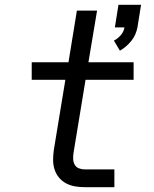

<svg xmlns="http://www.w3.org/2000/svg" viewBox="-20 -779 640 799"><path d="M479 -568 454 -610Q470 -618 482.5 -632.5Q495 -647 498 -665H458L473 -759H567L552 -665Q549 -650 543 -636Q537 -622 527 -609.5Q517 -597 505 -586.5Q493 -576 479 -568ZM333 0Q312 0 292 -3.5Q272 -7 255 -16Q238 -25 225.5 -40Q213 -55 207 -74Q201 -93 201 -113.5Q201 -134 204 -155L252 -447H112V-520H265L300 -735H384L348 -520H536V-447H336L286 -143Q284 -130 284.5 -117Q285 -104 291 -93.5Q297 -83 308.5 -78.5Q320 -74 333 -74H456V0Z"/></svg>

Font: Iosevka SS04 Extended Oblique
Style: Regular
Weight: 400
Width: 7
Italic angle: -9°
Monospace: yes
Designer: Belleve Invis
Foundry: Belleve Invis
Version: Version 19.0.0; ttfautohint (v1.8.4)